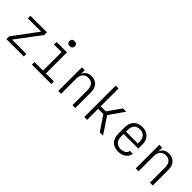

<svg xmlns="http://www.w3.org/2000/svg" viewBox="223 -1957 3154 3154"><g transform="rotate(45 1800.0 -380.0)"><path d="M98 0V-64L415 -490H106V-550H490V-486L169 -60H502V0Z M691 0V-60H890V-490H714V-550H956V-60H1143V0ZM915 -653Q886 -653 869 -668.5Q852 -684 852 -711Q852 -738 869 -754Q886 -770 915 -770Q944 -770 961 -754Q978 -738 978 -711Q978 -684 961 -668.5Q944 -653 915 -653Z M1303 0V-550H1369V-455Q1381 -504 1420 -532Q1459 -560 1519 -560Q1601 -560 1650 -508Q1699 -456 1699 -368V0H1633V-358Q1633 -427 1598 -465.5Q1563 -504 1503 -504Q1441 -504 1405 -464.5Q1369 -425 1369 -356V0Z M1908 0V-730H1974V-315H2093L2257 -550H2333L2152 -288L2343 0H2266L2095 -256H1974V0Z M2701 10Q2606 10 2551.5 -46Q2497 -102 2497 -198V-352Q2497 -448 2552 -504Q2607 -560 2701 -560Q2794 -560 2848.5 -504.5Q2903 -449 2903 -356V-260H2562V-194Q2562 -127 2598.5 -87.5Q2635 -48 2701 -48Q2754 -48 2790 -71.5Q2826 -95 2833 -137H2899Q2889 -69 2835.5 -29.5Q2782 10 2701 10ZM2562 -314H2838V-356Q2838 -425 2802 -464.5Q2766 -504 2701 -504Q2634 -504 2598 -465Q2562 -426 2562 -356Z M3103 0V-550H3169V-455Q3181 -504 3220 -532Q3259 -560 3319 -560Q3401 -560 3450 -508Q3499 -456 3499 -368V0H3433V-358Q3433 -427 3398 -465.5Q3363 -504 3303 -504Q3241 -504 3205 -464.5Q3169 -425 3169 -356V0Z"/></g></svg>

Font: JetBrains Mono NL ExtraLight
Style: Regular
Weight: 200
Designer: Philipp Nurullin, Konstantin Bulenkov
Foundry: JetBrains
Version: Version 2.304; ttfautohint (v1.8.4.7-5d5b)